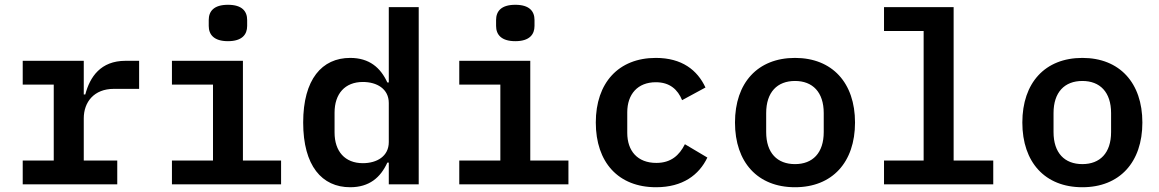

<svg xmlns="http://www.w3.org/2000/svg" viewBox="-20 -770 4841 802"><path d="M74.9 0H469.8V-99.4H329.9V-275.6C329.9 -343.8 372.9 -398.8 455.3 -398.8H561.1V-516H504.3C400.2 -516 355.5 -448.5 336.3 -375.4H329.9V-516H74.9V-416.5H204.5V-99.4H74.9Z M932.2 -598C991.5 -598 1012.4 -626.1 1012.4 -661.6V-686.4C1012.4 -722.7 991.5 -750 932.2 -750C872.9 -750 851.9 -722.7 851.9 -686.4V-661.6C851.9 -626.1 872.9 -598 932.2 -598ZM698.2 0H1154.1V-99.4H994.7V-516H698.2V-416.5H869.7V-99.4H698.2Z M1604 0H1729V-740.1H1604V-425.4H1598C1569.6 -487.6 1522.4 -528.1 1442.8 -528.1C1324.9 -528.1 1246.4 -438.9 1246.4 -258.2C1246.4 -77.1 1324.9 12.1 1442.8 12.1C1522.4 12.1 1569.6 -28.4 1598 -90.9H1604ZM1377.5 -216.6V-299.4C1377.5 -378.2 1420.8 -427.6 1495.7 -427.6C1554.3 -427.6 1604 -398.8 1604 -339.8V-176.5C1604 -117.2 1554.3 -88.4 1495.7 -88.4C1420.8 -88.4 1377.5 -137.8 1377.5 -216.6Z M2132.5 -598C2191.8 -598 2212.7 -626.1 2212.7 -661.6V-686.4C2212.7 -722.7 2191.8 -750 2132.5 -750C2073.2 -750 2052.2 -722.7 2052.2 -686.4V-661.6C2052.2 -626.1 2073.2 -598 2132.5 -598ZM1898.4 0H2354.4V-99.4H2195V-516H1898.4V-416.5H2070V-99.4H1898.4Z M2720.5 12.1C2831.7 12.1 2899.9 -39.1 2934.7 -111.9L2840.9 -167.6C2817.5 -121.1 2782.7 -89.5 2721.6 -89.5C2642.8 -89.5 2600.1 -139.6 2600.1 -215.2V-300.8C2600.1 -376.4 2643.5 -426.5 2719.5 -426.5C2777.7 -426.5 2811.1 -396 2829.2 -351.6L2926.8 -404.5C2892.8 -477.6 2828.1 -528.1 2719.5 -528.1C2563.6 -528.1 2468.7 -424 2468.7 -258.2C2468.7 -92.3 2562.5 12.1 2720.5 12.1Z M3300.8 12.1C3456.3 12.1 3551.5 -92 3551.5 -258.2C3551.5 -424 3456.3 -528.1 3300.8 -528.1C3144.9 -528.1 3050.1 -424 3050.1 -258.2C3050.1 -92 3144.9 12.1 3300.8 12.1ZM3180.4 -218.4V-297.6C3180.4 -385.3 3226.9 -431.8 3300.8 -431.8C3374.3 -431.8 3420.8 -385.3 3420.8 -297.6V-218.4C3420.8 -130.7 3374.3 -84.5 3300.8 -84.5C3226.9 -84.5 3180.4 -130.7 3180.4 -218.4Z M3672.6 0H4128.9V-99.4H3963.4V-740.1H3672.6V-640.6H3838.1V-99.4H3672.6Z M4501.1 12.1C4656.6 12.1 4751.8 -92 4751.8 -258.2C4751.8 -424 4656.6 -528.1 4501.1 -528.1C4345.2 -528.1 4250.4 -424 4250.4 -258.2C4250.4 -92 4345.2 12.1 4501.1 12.1ZM4380.7 -218.4V-297.6C4380.7 -385.3 4427.2 -431.8 4501.1 -431.8C4574.6 -431.8 4621.1 -385.3 4621.1 -297.6V-218.4C4621.1 -130.7 4574.6 -84.5 4501.1 -84.5C4427.2 -84.5 4380.7 -130.7 4380.7 -218.4Z"/></svg>

Font: Margiela Mono SemiBold
Style: Regular
Weight: 600
Designer: Mike Abbink, Paul van der Laan, Pieter van Rosmalen
Foundry: Bold Monday
Version: Version 2.003 2021